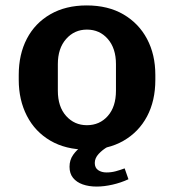

<svg xmlns="http://www.w3.org/2000/svg" viewBox="-20 -541 640 707"><path d="M300 10Q222 10 165.5 -23Q109 -56 79 -114.5Q49 -173 49 -247V-265Q49 -341 79 -398.5Q109 -456 165.5 -488.5Q222 -521 299 -521Q378 -521 434.5 -488Q491 -455 521.5 -397.5Q552 -340 552 -265V-247Q552 -170 521.5 -112.5Q491 -55 434.5 -22.5Q378 10 300 10ZM300 -80Q347 -80 377 -114Q407 -148 407 -207V-305Q407 -363 377 -397.5Q347 -432 300 -432Q254 -432 223.5 -397.5Q193 -363 193 -305V-207Q193 -148 223.5 -114Q254 -80 300 -80ZM336 146Q307 146 284.5 138Q262 130 249 114Q236 98 236 73Q236 48 249.5 29Q263 10 279 0H376Q358 10 343.5 25.5Q329 41 329 59Q329 77 341.5 85.5Q354 94 372 94Q390 94 406.5 89.5Q423 85 439 79L453 119Q425 132 394 139Q363 146 336 146Z"/></svg>

Font: Chivo Mono Medium SemiBold
Style: Regular
Weight: 600
Monospace: yes
Version: Version 1.008